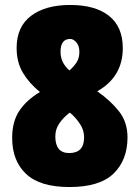

<svg xmlns="http://www.w3.org/2000/svg" viewBox="-20 -744 563 774"><path d="M263 -724Q163 -724 105 -680Q47 -636 47 -551Q47 -493 72.5 -450.5Q98 -408 141 -373Q87 -341 58 -297.5Q29 -254 29 -188Q29 -96 85 -43Q141 10 260 10Q382 10 438 -44.5Q494 -99 494 -190Q494 -252 459.5 -295.5Q425 -339 372 -376Q475 -434 475 -550Q475 -636 419.5 -680Q364 -724 263 -724ZM263 -587Q276 -587 288 -573Q300 -559 300 -535Q300 -510 289 -493Q278 -476 260 -460Q224 -491 224 -535Q224 -587 263 -587ZM203 -194Q203 -223 219 -246.5Q235 -270 261 -290L271 -282Q290 -264 304.5 -241Q319 -218 319 -190Q319 -127 259 -127Q203 -127 203 -194Z"/></svg>

Font: Noto Sans Display SemiCondensed Black
Style: Regular
Weight: 900
Width: 4
Designer: Monotype Design Team
Foundry: Monotype Imaging Inc.
Version: Version 1.900